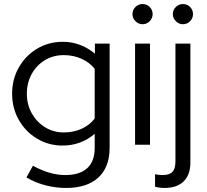

<svg xmlns="http://www.w3.org/2000/svg" viewBox="-20 -717 1026 951"><path d="M307 214Q255 214 204 200.5Q153 187 111 162L143 104Q188 128 226.5 139Q265 150 304 150Q375 150 412 116Q449 82 449 16V-54Q380 4 290 4Q221 4 164 -30Q107 -64 73.5 -122.5Q40 -181 40 -253Q40 -325 73.5 -383.5Q107 -442 164 -476Q221 -510 292 -510Q335 -510 375.5 -495Q416 -480 450 -451V-501H523V15Q523 111 467 162.5Q411 214 307 214ZM296 -61Q344 -61 384 -79Q424 -97 449 -130V-376Q424 -408 383.5 -426Q343 -444 296 -444Q244 -444 202.5 -419Q161 -394 137 -350.5Q113 -307 113 -253Q113 -199 137.5 -155.5Q162 -112 203.5 -86.5Q245 -61 296 -61Z M649 0V-501H723V0ZM686 -597Q666 -597 651 -612Q636 -627 636 -647Q636 -668 651 -682.5Q666 -697 686 -697Q707 -697 721.5 -682.5Q736 -668 736 -647Q736 -627 721.5 -612Q707 -597 686 -597Z M886 -597Q866 -597 851 -612Q836 -627 836 -647Q836 -668 851 -682.5Q866 -697 886 -697Q907 -697 921.5 -682.5Q936 -668 936 -647Q936 -627 921.5 -612Q907 -597 886 -597ZM794 214Q780 214 768 212Q756 210 748 208V146Q764 150 785 150Q820 150 834.5 134Q849 118 849 82V-501H923V88Q923 149 889.5 181.5Q856 214 794 214Z"/></svg>

Font: Red Hat Display Variable
Style: Regular
Weight: 400
Designer: Pentagram, MCKL
Foundry: Pentagram, MCKL
Version: Version 1.021